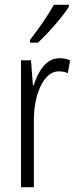

<svg xmlns="http://www.w3.org/2000/svg" viewBox="-20 -785 323 805"><path d="M269 -757V-765H206C178 -716 147 -671 106 -618V-606H139C179 -643 240 -711 269 -757ZM229 -541C172 -541 140 -485 121 -427H118L110 -532H68V0H122V-279C121 -383 161 -486 226 -486C240 -486 254 -483 264 -478L274 -532C259 -539 243 -541 229 -541Z"/></svg>

Font: Noto Sans Arabic UI XCn Lt
Style: Regular
Weight: 300
Width: 2
Designer: Monotype Design Team, Nadine Chahine and Nizar Qandah
Foundry: Monotype Imaging Inc.
Version: Version 2.010